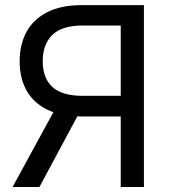

<svg xmlns="http://www.w3.org/2000/svg" viewBox="-20 -748 684 768"><path d="M462.9 0V-646H311.5Q228 -646 189.5 -608.4Q150.9 -570.8 150.9 -502.9Q150.9 -436 189.2 -400.4Q227.5 -364.7 310.5 -364.7H503.9V-282.2H306.2Q223.6 -282.2 168.2 -309.8Q112.8 -337.4 85.7 -387Q58.6 -436.5 58.6 -502.9Q58.6 -569.3 85.7 -619.9Q112.8 -670.4 168.5 -699Q224.1 -727.5 306.6 -727.5H555.7V0ZM30.3 0 209 -327.6H313.5L137.7 0Z"/></svg>

Font: Inter RS Variable
Style: Regular
Weight: 400
Designer: Rasmus Andersson (customised by Maria Ramos and Noel Pretorius)
Foundry: rsms
Version: Version 3.001;Glyphs 3.2.3 (3260)